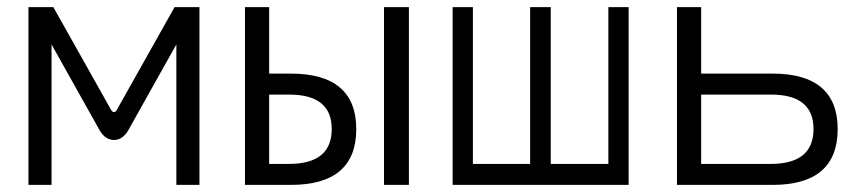

<svg xmlns="http://www.w3.org/2000/svg" viewBox="-20 -520 2440 540"><path d="M60 -500V0H125V-395L260 -154C280 -117 321 -117 341 -154L476 -395V0H541V-500H471L308 -210C305 -203 297 -203 293 -210L130 -500Z M669 0H798C920 0 982 -52 982 -157C982 -261 920 -313 798 -313H737V-500H669ZM737 -59V-254H793C873 -254 913 -222 913 -157C913 -92 873 -59 793 -59ZM1060 0H1130V-500H1060Z M1253 -500V0H1748V-500H1691V-59H1529V-500H1471V-59H1310V-500Z M1884 0H2153C2274 0 2336 -52 2336 -157C2336 -261 2274 -313 2153 -313H1952V-500H1884ZM1952 -59V-254H2148C2228 -254 2268 -222 2268 -157C2268 -92 2228 -59 2148 -59Z"/></svg>

Font: LT Wave Mono Light
Style: Regular
Weight: 300
Designer: Daniel Lyons
Version: Version 2.5 (Glyphs App)